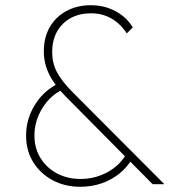

<svg xmlns="http://www.w3.org/2000/svg" viewBox="-20 -706 667 736"><path d="M565 0 233 -335Q189 -379 168.5 -421Q148 -463 148 -509Q148 -562 170.5 -601.5Q193 -641 234 -663.5Q275 -686 328 -686Q363 -686 393 -676Q423 -666 447.5 -647.5Q472 -629 489 -601L466 -578Q441 -616 406.5 -635.5Q372 -655 329 -655Q262 -655 221 -614.5Q180 -574 180 -506Q180 -465 198 -430Q216 -395 261 -350L610 0ZM288 10Q228 10 181 -15.5Q134 -41 107 -85Q80 -129 80 -186Q80 -250 114 -304.5Q148 -359 204 -386L223 -364Q174 -342 143 -292.5Q112 -243 112 -186Q112 -138 135 -100.5Q158 -63 198 -41.5Q238 -20 289 -20Q345 -20 393 -46.5Q441 -73 466 -119L487 -98Q468 -65 437.5 -40.5Q407 -16 369 -3Q331 10 288 10Z"/></svg>

Font: Outfit Thin
Style: Regular
Weight: 100
Designer: Rodrigo Fuenzalida
Foundry: fragTYPE
Version: Version 1.000